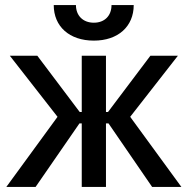

<svg xmlns="http://www.w3.org/2000/svg" viewBox="-20 -741 744 761"><path d="M193 -721C193 -636 255 -580 352 -580C448 -580 510 -636 510 -721H422C422 -679 395 -651 352 -651C309 -651 281 -679 281 -721ZM304 0H400V-252H410L583 0H699L496 -278L685 -520H576L408 -297H400V-520H304V-297H296L128 -520H19L208 -278L5 0H121L295 -252H304Z"/></svg>

Font: Fixel Text Medium
Style: Regular
Weight: 500
Width: 4
Designer: AlfaBravo + MacPaw
Foundry: Kyrylo Tkachov, Marchela Mozhyna, Serhii Makarenko, Maria Weinstein, Zakhar Kryvoshyya
Version: Version 1.211